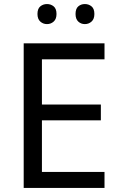

<svg xmlns="http://www.w3.org/2000/svg" viewBox="-20 -928 596 948"><path d="M496 0H97V-714H496V-635H187V-412H478V-334H187V-79H496ZM165 -859Q165 -885 179 -896.5Q193 -908 212 -908Q231 -908 245 -896.5Q259 -885 259 -859Q259 -834 245 -821.5Q231 -809 212 -809Q193 -809 179 -821.5Q165 -834 165 -859ZM353 -859Q353 -885 366.5 -896.5Q380 -908 399 -908Q418 -908 432 -896.5Q446 -885 446 -859Q446 -834 432 -821.5Q418 -809 399 -809Q380 -809 366.5 -821.5Q353 -834 353 -859Z"/></svg>

Font: Noto Sans Tai Tham
Style: Regular
Weight: 400
Designer: Monotype Design Team 2013. Revised by David WIlliams 2020
Foundry: Monotype Imaging Inc.
Version: Version 2.002